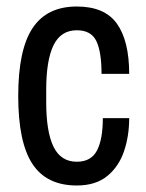

<svg xmlns="http://www.w3.org/2000/svg" viewBox="-20 -558 450 590"><path d="M216 12Q123 12 79.5 -54.5Q36 -121 36 -263Q36 -405 80 -471.5Q124 -538 216 -538Q302 -538 339.5 -485Q377 -432 377 -331H292Q292 -399 276 -432Q260 -465 216 -465Q167 -465 144.5 -419Q122 -373 122 -282V-244Q122 -153 144.5 -107Q167 -61 216 -61Q260 -61 278 -95.5Q296 -130 296 -195H377Q377 -140 361 -93Q345 -46 309.5 -17Q274 12 216 12Z"/></svg>

Font: Archivo Narrow
Style: Regular
Weight: 400
Designer: Hector Gatti
Foundry: Omnibus-Type
Version: Version 3.002